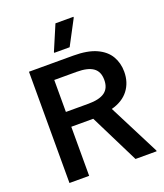

<svg xmlns="http://www.w3.org/2000/svg" viewBox="-153 -952 902 1054"><g transform="rotate(-20 298.0 -425.0)"><path d="M69.2 0V-650H328.3Q410.8 -650 462.1 -626.7Q513.3 -603.3 537.1 -562.9Q560.8 -522.5 560.8 -471.7Q560.8 -409.2 526.7 -364.6Q492.5 -320 426.7 -302.5L578.3 -5V0H455L312.5 -286.7H184.2V0ZM184.2 -373.3H315.8Q380 -373.3 411.2 -395.8Q442.5 -418.3 442.5 -466.7Q442.5 -515.8 410.8 -537.9Q379.2 -560 315.8 -560H184.2ZM235 -700V-705L296.7 -850H401.7V-845L325 -700Z"/></g></svg>

Font: Familjen Grotesk GF Medium
Style: Regular
Weight: 500
Designer: Anders Wikstroem, Jonas Baeckman, Matilda Gysing, Kristian Moeller
Foundry: Familjen STHLM AB
Version: Version 2.000; Beta; Release 4; Build 6